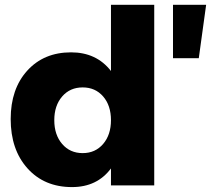

<svg xmlns="http://www.w3.org/2000/svg" viewBox="-20 -762 867 789"><path d="M436 -470.2V-742.2H613.8V0H436V-69.8Q378.9 6.8 275.9 6.8Q162.1 6.8 93 -70.1Q23.9 -147 23.9 -272.9Q23.9 -396.5 92 -471.7Q160.2 -546.9 272 -546.9Q376.5 -546.9 436 -470.2ZM690.9 -742.2H827.1L796.9 -522.9H690.9ZM319.8 -132.8Q371.6 -132.8 403.8 -170.4Q436 -208 436 -268.1Q436 -328.6 403.8 -365.7Q371.6 -402.8 319.8 -402.8Q267.6 -402.8 235.4 -365.5Q203.1 -328.1 203.1 -268.1Q203.1 -208 235.4 -170.4Q267.6 -132.8 319.8 -132.8Z"/></svg>

Font: Montserrat-Arabic
Style: Bold
Weight: 700
Designer: Mohamed Gaber
Foundry: Kief Type Foundry
Version: Version 5.008;PS 005.008;hotconv 1.0.88;makeotf.lib2.5.64775